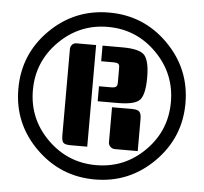

<svg xmlns="http://www.w3.org/2000/svg" viewBox="-54 -805 948 894"><g transform="rotate(5 420.0 -358.0)"><path d="M30 -358Q30 -520 144.5 -634Q259 -748 421 -748Q583 -748 697 -633.5Q811 -519 811 -358Q811 -197 696.5 -82.5Q582 32 421 32Q260 32 145 -82Q30 -196 30 -358ZM743 -357.5Q743 -491 648.5 -586Q554 -681 421 -681Q288 -681 193 -586Q98 -491 98 -357.5Q98 -224 193 -129.5Q288 -35 421 -35Q554 -35 648.5 -129.5Q743 -224 743 -357.5ZM373 -117H295Q269 -117 261 -125.5Q253 -134 253 -160V-562Q253 -575 261 -583.5Q269 -592 281 -592H373ZM403 -592H496Q578 -592 600.5 -565Q623 -538 623 -461.5Q623 -385 601 -358.5Q579 -332 496 -332H403V-402H459Q478 -402 483.5 -408Q489 -414 489 -425V-497Q489 -509 483.5 -514Q478 -519 459 -519H403ZM472 -310H568Q591 -310 600 -301Q609 -292 609 -267V-117H502Q490 -117 481 -125.5Q472 -134 472 -147Z"/></g></svg>

Font: Keania One
Style: Regular
Weight: 400
Designer: Julia Petretta
Foundry: Julia Petretta
Version: Version 1.003